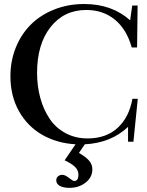

<svg xmlns="http://www.w3.org/2000/svg" viewBox="-20 -696 724 943"><path d="M321.8 226.6Q290 226.6 273.2 216.6Q256.3 206.5 256.3 189.5Q256.3 177.2 265.1 169.9Q273.9 162.6 286.1 162.6Q299.8 162.6 318.4 177.7Q337.9 192.9 344.7 192.9Q365.2 192.9 365.2 161.6Q365.2 140.6 349.4 124.5Q333.5 108.4 297.4 91.3L351.1 12.7Q258.3 7.3 186 -34.7Q113.8 -76.7 72.5 -151.1Q31.2 -225.6 31.2 -321.3Q31.2 -397 57.6 -462.4Q84 -527.8 131.1 -575Q178.2 -622.1 246.1 -649.2Q314 -676.3 393.6 -676.3Q529.8 -676.3 619.1 -596.2L629.4 -668.9H655.8L653.3 -462.9H627Q602.5 -551.3 544.7 -599.1Q486.8 -647 403.8 -647Q294.4 -647 228.3 -563Q162.1 -479 162.1 -338.4Q162.1 -272.5 178 -214.8Q193.8 -157.2 223.9 -112.5Q253.9 -67.9 302 -42Q350.1 -16.1 410.2 -16.1Q500.5 -16.1 557.1 -67.4Q613.8 -118.7 630.4 -210.9H656.7L635.3 0H608.9V-72.8Q524.9 6.3 396.5 12.7L367.7 55.2Q402.8 75.2 418.2 93.8Q433.6 112.3 433.6 135.3Q433.6 174.8 400.6 200.7Q367.7 226.6 321.8 226.6Z"/></svg>

Font: Elstob 14pt Medium
Style: Regular
Weight: 500
Designer: Peter S. Baker
Version: Version 1.015